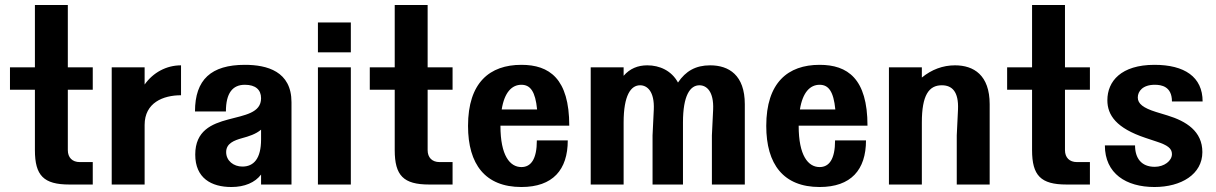

<svg xmlns="http://www.w3.org/2000/svg" viewBox="-20 -740 4877 770"><path d="M120 -138C120 -36 155 0 258 0H352V-90H300C270 -90 252 -108 252 -138V-380H352V-470H252V-720H120V-470H20V-380H120Z M428 0H560V-239C560 -328 634 -358 706 -358V-478C647 -478 594 -449 560 -401V-470H428Z M763 -120C763 -26 827 10 908 10C961 10 1003 -8 1027 -40V0H1149V-330C1149 -454 1051 -480 962 -480C827 -480 762 -421 762 -293H886C886 -367 913 -400 962 -400C1005 -400 1027 -380 1027 -346C1027 -228 763 -312 763 -120ZM952 -72C917 -72 887 -95 887 -130C887 -165 919 -177 951 -186C977 -193 1006 -202 1027 -220V-181C1027 -103 997 -72 952 -72Z M1255 0H1387V-470H1255ZM1255 -530H1387V-650H1255Z M1563 -138C1563 -36 1598 0 1701 0H1795V-90H1743C1713 -90 1695 -108 1695 -138V-380H1795V-470H1695V-720H1563V-470H1463V-380H1563Z M2071 10C2197 10 2257 -59 2257 -177H2133C2133 -101 2109 -70 2071 -70C2025 -70 1987 -116 1987 -235V-236H2263C2263 -425 2183 -480 2071 -480C1944 -480 1857 -409 1857 -235C1857 -81 1926 10 2071 10ZM1992 -301C2003 -370 2033 -400 2071 -400C2107 -400 2127 -373 2134 -301Z M2349 0H2481V-249C2481 -358 2510 -398 2547 -398C2576 -398 2605 -373 2602 -301L2597 -197V0H2719V-249C2719 -358 2748 -398 2785 -398C2814 -398 2843 -373 2840 -301L2835 -197V0H2967V-322C2967 -439 2903 -478 2828 -478C2770 -478 2730 -455 2699 -409C2673 -457 2625 -478 2576 -478C2538 -478 2506 -465 2481 -436V-470H2349Z M3267 10C3393 10 3453 -59 3453 -177H3329C3329 -101 3305 -70 3267 -70C3221 -70 3183 -116 3183 -235V-236H3459C3459 -425 3379 -480 3267 -480C3140 -480 3053 -409 3053 -235C3053 -81 3122 10 3267 10ZM3188 -301C3199 -370 3229 -400 3267 -400C3303 -400 3323 -373 3330 -301Z M3817 0H3949V-322C3949 -439 3885 -478 3810 -478C3761 -478 3716 -461 3677 -429V-470H3545V0H3677V-249C3677 -358 3705 -398 3757 -398C3798 -398 3825 -373 3822 -301L3817 -197Z M4119 -138C4119 -36 4154 0 4257 0H4351V-90H4299C4269 -90 4251 -108 4251 -138V-380H4351V-470H4251V-720H4119V-470H4019V-380H4119Z M4610 10C4717 10 4802 -41 4802 -130C4802 -214 4737 -254 4662 -277L4616 -291C4565 -307 4543 -324 4543 -349C4543 -374 4563 -400 4611 -400C4637 -400 4680 -394 4680 -333H4803C4803 -432 4730 -480 4610 -480C4476 -480 4421 -414 4421 -338C4421 -278 4457 -226 4574 -187L4619 -172C4662 -158 4680 -145 4680 -122C4680 -95 4649 -71 4611 -71C4557 -71 4532 -106 4532 -157H4411C4411 -44 4496 10 4610 10Z"/></svg>

Font: Tanklager Original
Style: Regular
Weight: 400
Designer: Ariel Martín Pérez
Foundry: Tunera Type Foundry
Version: Version 1.000;Glyphs 3.3 (3310)